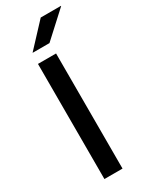

<svg xmlns="http://www.w3.org/2000/svg" viewBox="-213 -875 734 923"><g transform="rotate(-30 153.5 -413.0)"><path d="M172 0H71.5V-639H172ZM194.5 -825.5H307V-824L169.5 -698H76.5V-699Z"/></g></svg>

Font: Anek Odia Medium
Style: Regular
Weight: 500
Designer: Yesha Goshar & Mahesh Sahu (Odia), Yesha Goshar (Latin)
Foundry: Ek Type
Version: Version 1.003